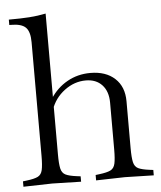

<svg xmlns="http://www.w3.org/2000/svg" viewBox="-52 -768 686 816"><g transform="rotate(-5 291.0 -359.5)"><path d="M15 3V-20L31 -22Q64 -26 79 -33.5Q94 -41 98.5 -61Q103 -81 103 -121V-606Q103 -651 85 -669Q67 -687 22 -687H15V-710Q67 -710 103 -712.5Q139 -715 173 -722V-121Q173 -81 177.5 -61Q182 -41 197.5 -33.5Q213 -26 245 -22L261 -20V3L138 0ZM325 3V-20L341 -22Q374 -26 389 -33.5Q404 -41 408.5 -61Q413 -81 413 -121V-321Q413 -369 387.5 -396.5Q362 -424 318 -424Q269 -424 227 -392.5Q185 -361 168 -311V-359Q197 -404 241.5 -429Q286 -454 340 -454Q406 -454 444.5 -418.5Q483 -383 483 -321V-121Q483 -81 487.5 -61Q492 -41 507.5 -33.5Q523 -26 555 -22L571 -20V3L448 0Z"/></g></svg>

Font: Baskervville SC
Style: Regular
Weight: 400
Designer: Alexis Faudot, Rémi Forte, Morgane Pierson, Rafael Ribas, Tanguy Vanlaeys, Rosalie Wagner, Thomas Huot-Marchand
Foundry: ANRT
Version: Version 1.100